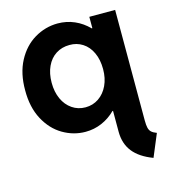

<svg xmlns="http://www.w3.org/2000/svg" viewBox="-111 -622 826 926"><g transform="rotate(-15 302.5 -159.0)"><path d="M411.1 49.8V-55.7H408.2Q377.9 -25.4 339.4 -8.8Q300.8 7.8 257.8 7.8Q198.2 7.8 145 -23.4Q91.8 -54.7 59.3 -115.5Q26.9 -176.3 27.3 -260.7Q26.9 -345.2 59.3 -406.5Q91.8 -467.8 145.5 -499.8Q199.2 -531.7 260.7 -532.2Q306.2 -532.2 345.2 -515.1Q384.3 -498 414.6 -466.8H418V-523.4H546.9V28.3Q546.9 52.7 550.3 66.2Q553.7 79.6 562.3 87.4Q570.8 95.2 587.9 101.6L541 213.9Q475.1 189 443.4 148.9Q411.6 108.9 411.1 49.8ZM417 -262.7Q417 -310.1 400.6 -345.2Q384.3 -380.4 355.2 -398.9Q326.2 -417.5 290 -417Q252 -417 222.4 -398.2Q192.9 -379.4 176.5 -344.2Q160.2 -309.1 160.2 -262.7Q160.2 -217.3 176.3 -181.9Q192.4 -146.5 221.7 -126.5Q251 -106.4 288.1 -106.4Q325.2 -106.4 354.5 -126.5Q383.8 -146.5 400.4 -181.9Q417 -217.3 417 -262.7Z"/></g></svg>

Font: Reddit Sans Strawberry
Style: Bold
Weight: 700
Designer: Stephen Hutchings
Foundry: Reddit
Version: Version 1.013